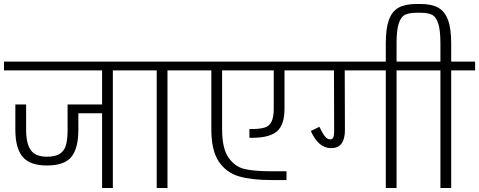

<svg xmlns="http://www.w3.org/2000/svg" viewBox="-30 -943 2403 963"><path d="M656 -634V-590H536V0H482V-375H363V-292Q363 -199 328 -156Q293 -113 205 -113Q120 -113 83.5 -156.5Q47 -200 47 -292V-419H101V-292Q101 -224 124 -190.5Q147 -157 205 -157Q248 -157 270.5 -172Q293 -187 301 -215.5Q309 -244 309 -292V-419H482V-590H-10V-634Z M930 -590H810V0H756V-590H636V-634H930Z M1343 -399V-590H1084V-295Q1084 -198 1116.5 -152Q1149 -106 1198 -95Q1247 -84 1329 -84H1407V-40H1329Q1232 -40 1168.5 -58.5Q1105 -77 1067.5 -132.5Q1030 -188 1030 -295V-590H910V-634H1499V-590H1397V-399Q1397 -317 1360 -285Q1323 -253 1243 -252H1221V-296H1243Q1279 -297 1300 -304Q1321 -311 1332 -333.5Q1343 -356 1343 -399Z M2079 -590H1959V0H1905V-590H1699L1700 -290Q1700 -246 1683 -223Q1666 -200 1631 -200Q1567 -200 1529 -286L1572 -307Q1586 -277 1598.5 -260.5Q1611 -244 1626 -244Q1638 -244 1642 -254.5Q1646 -265 1646 -290L1645 -590H1479V-634H2079Z M2353 -590H2233V0H2179V-590H2059V-634H2179V-725Q2179 -792 2168 -825.5Q2157 -859 2136.5 -869Q2116 -879 2080 -879H2058Q2022 -879 2001.5 -869Q1981 -859 1970 -825.5Q1959 -792 1959 -725V-608H1905V-725Q1905 -800 1920.5 -843Q1936 -886 1969 -904.5Q2002 -923 2058 -923H2080Q2135 -923 2168 -904.5Q2201 -886 2217 -843Q2233 -800 2233 -725V-634H2353Z"/></svg>

Font: Biryani UltraLight
Style: Regular
Weight: 250
Designer: Dan Reynolds and Mathieu Réguer
Foundry: Dan Reynolds and Mathieu Réguer
Version: Version 1.003; ttfautohint (v1.1) -l 5 -r 5 -G 72 -x 0 -D la